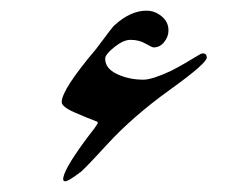

<svg xmlns="http://www.w3.org/2000/svg" viewBox="-20 -334 427 360"><path d="M129.4 -10.3Q108.4 5.9 102.1 5.9Q95.7 5.9 100.6 -7.6Q105.5 -21 121.6 -44.9Q137.7 -68.8 156.7 -92.8L163.1 -102.5V-105.5Q143.6 -112.8 119.6 -123.3Q95.7 -133.8 95.7 -142.6Q95.7 -166 160.2 -242.2Q193.4 -287.1 195.3 -287.1Q224.6 -314 254.9 -314Q270 -314 283 -303.5Q295.9 -293 295.9 -276.9Q295.9 -265.1 287.8 -255.1Q279.8 -245.1 268.1 -245.1Q265.1 -245.1 252.9 -252.2Q240.7 -259.3 224.6 -259.3Q211.4 -259.3 194.3 -245.6Q177.2 -231.9 177.2 -224.1Q177.2 -205.6 199.5 -195.1Q221.7 -184.6 249 -184.6Q265.1 -184.6 300.8 -201.2Q322.8 -212.4 354.5 -231.9Q359.4 -234.9 363.5 -233.4Q367.7 -231.9 367.7 -226.1Q367.7 -215.3 298.3 -165.5Q229 -115.7 180.7 -63Q132.3 -10.3 129.4 -10.3Z"/></svg>

Font: IranNastaliq
Style: Regular
Weight: 400
Designer: Hossein Zahedi
Version: Version 1.5